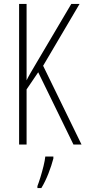

<svg xmlns="http://www.w3.org/2000/svg" viewBox="-20 -734 434 975"><path d="M394 0H353L174 -367L115 -280V0H77V-714H115V-326Q121 -339 135 -363.5Q149 -388 170 -423L342 -714H384L199 -400ZM251 71Q242 106 226 147Q210 188 190 221H170V211Q177 193 185.5 165.5Q194 138 201 109.5Q208 81 210 61H251Z"/></svg>

Font: Noto Sans Gurmukhi ExtraCondensed ExtraLight
Style: Regular
Weight: 200
Width: 2
Designer: Jelle Bosma - Monotype Design Team
Foundry: Monotype Imaging Inc.
Version: Version 2.004; ttfautohint (v1.8.4.7-5d5b)